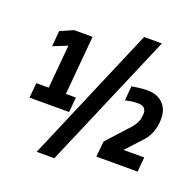

<svg xmlns="http://www.w3.org/2000/svg" viewBox="-155 -959 1192 1208"><g transform="rotate(20 441.5 -355.0)"><path d="M59 -205 68 -305H151L177 -596L82 -557L91 -662L178 -700H301L266 -305H333L324 -205ZM581 0 591 -104 703 -228Q722 -247 734.5 -263Q747 -279 754.5 -294Q762 -309 765 -325Q768 -341 768 -360Q768 -377 756 -391Q744 -405 712 -405Q688 -405 667.5 -401.5Q647 -398 629 -394L637 -491Q640 -491 651 -493Q662 -495 677 -497Q692 -499 708.5 -500.5Q725 -502 740 -502Q806 -502 844.5 -465Q883 -428 883 -363Q883 -316 868.5 -275.5Q854 -235 826 -205L727 -98H866L857 0ZM336 100H218L606 -810H725Z"/></g></svg>

Font: Share
Style: Bold Italic
Weight: 700
Designer: Ralph du Carrois
Version: Version 1.002